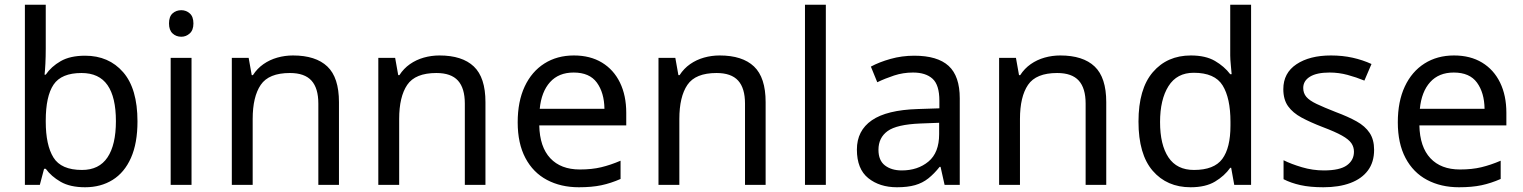

<svg xmlns="http://www.w3.org/2000/svg" viewBox="-20 -780 6426 810"><path d="M173 -575Q173 -541 171.5 -511.5Q170 -482 168 -465H173Q196 -499 236 -522Q276 -545 339 -545Q439 -545 499.5 -475.5Q560 -406 560 -268Q560 -176 532.5 -114Q505 -52 455 -21Q405 10 339 10Q276 10 236 -13Q196 -36 173 -68H166L148 0H85V-760H173ZM324 -472Q239 -472 206 -423Q173 -374 173 -271V-267Q173 -168 205.5 -115.5Q238 -63 326 -63Q398 -63 433.5 -116Q469 -169 469 -269Q469 -370 433.5 -421Q398 -472 324 -472Z M788 -536V0H700V-536ZM745 -737Q765 -737 780.5 -723.5Q796 -710 796 -681Q796 -653 780.5 -639Q765 -625 745 -625Q723 -625 708 -639Q693 -653 693 -681Q693 -710 708 -723.5Q723 -737 745 -737Z M1216 -546Q1312 -546 1361 -499.5Q1410 -453 1410 -349V0H1323V-343Q1323 -408 1294 -440Q1265 -472 1203 -472Q1114 -472 1080 -422Q1046 -372 1046 -278V0H958V-536H1029L1042 -463H1047Q1065 -491 1091.5 -509.5Q1118 -528 1150 -537Q1182 -546 1216 -546Z M1834 -546Q1930 -546 1979 -499.5Q2028 -453 2028 -349V0H1941V-343Q1941 -408 1912 -440Q1883 -472 1821 -472Q1732 -472 1698 -422Q1664 -372 1664 -278V0H1576V-536H1647L1660 -463H1665Q1683 -491 1709.5 -509.5Q1736 -528 1768 -537Q1800 -546 1834 -546Z M2401 -546Q2470 -546 2519.5 -516Q2569 -486 2595.5 -431.5Q2622 -377 2622 -304V-251H2255Q2257 -160 2301.5 -112.5Q2346 -65 2426 -65Q2477 -65 2516.5 -74.5Q2556 -84 2598 -102V-25Q2557 -7 2517 1.5Q2477 10 2422 10Q2346 10 2287.5 -21Q2229 -52 2196.5 -113.5Q2164 -175 2164 -264Q2164 -352 2193.5 -415Q2223 -478 2276.5 -512Q2330 -546 2401 -546ZM2400 -474Q2337 -474 2300.5 -433.5Q2264 -393 2257 -321H2530Q2529 -389 2498 -431.5Q2467 -474 2400 -474Z M3016 -546Q3112 -546 3161 -499.5Q3210 -453 3210 -349V0H3123V-343Q3123 -408 3094 -440Q3065 -472 3003 -472Q2914 -472 2880 -422Q2846 -372 2846 -278V0H2758V-536H2829L2842 -463H2847Q2865 -491 2891.5 -509.5Q2918 -528 2950 -537Q2982 -546 3016 -546Z M3464 0H3376V-760H3464Z M3837 -545Q3935 -545 3982 -502Q4029 -459 4029 -365V0H3965L3948 -76H3944Q3921 -47 3896.5 -27.5Q3872 -8 3840.5 1Q3809 10 3764 10Q3691 10 3643 -28.5Q3595 -67 3595 -149Q3595 -229 3658 -272.5Q3721 -316 3852 -320L3943 -323V-355Q3943 -422 3914 -448Q3885 -474 3832 -474Q3790 -474 3752 -461.5Q3714 -449 3681 -433L3654 -499Q3689 -518 3737 -531.5Q3785 -545 3837 -545ZM3863 -259Q3763 -255 3724.5 -227Q3686 -199 3686 -148Q3686 -103 3713.5 -82Q3741 -61 3784 -61Q3852 -61 3897 -98.5Q3942 -136 3942 -214V-262Z M4453 -546Q4549 -546 4598 -499.5Q4647 -453 4647 -349V0H4560V-343Q4560 -408 4531 -440Q4502 -472 4440 -472Q4351 -472 4317 -422Q4283 -372 4283 -278V0H4195V-536H4266L4279 -463H4284Q4302 -491 4328.5 -509.5Q4355 -528 4387 -537Q4419 -546 4453 -546Z M5003 10Q4903 10 4843 -59.5Q4783 -129 4783 -267Q4783 -405 4843.5 -475.5Q4904 -546 5004 -546Q5066 -546 5105.5 -523Q5145 -500 5170 -467H5176Q5175 -480 5172.5 -505.5Q5170 -531 5170 -546V-760H5258V0H5187L5174 -72H5170Q5146 -38 5106 -14Q5066 10 5003 10ZM5017 -63Q5102 -63 5136.5 -109.5Q5171 -156 5171 -250V-266Q5171 -366 5138 -419.5Q5105 -473 5016 -473Q4945 -473 4909.5 -416.5Q4874 -360 4874 -265Q4874 -169 4909.5 -116Q4945 -63 5017 -63Z M5777 -148Q5777 -96 5751 -61Q5725 -26 5677 -8Q5629 10 5563 10Q5507 10 5466.5 1Q5426 -8 5395 -24V-104Q5427 -88 5472.5 -74.5Q5518 -61 5565 -61Q5632 -61 5662 -82.5Q5692 -104 5692 -140Q5692 -160 5681 -176Q5670 -192 5641.5 -208Q5613 -224 5560 -244Q5508 -264 5471 -284Q5434 -304 5414 -332Q5394 -360 5394 -404Q5394 -472 5449.5 -509Q5505 -546 5595 -546Q5644 -546 5686.5 -536.5Q5729 -527 5766 -510L5736 -440Q5702 -454 5665 -464Q5628 -474 5589 -474Q5535 -474 5506.5 -456.5Q5478 -439 5478 -409Q5478 -387 5491 -371.5Q5504 -356 5534.5 -341.5Q5565 -327 5616 -307Q5667 -288 5703 -268Q5739 -248 5758 -219.5Q5777 -191 5777 -148Z M6114 -546Q6183 -546 6232.5 -516Q6282 -486 6308.5 -431.5Q6335 -377 6335 -304V-251H5968Q5970 -160 6014.5 -112.5Q6059 -65 6139 -65Q6190 -65 6229.5 -74.5Q6269 -84 6311 -102V-25Q6270 -7 6230 1.5Q6190 10 6135 10Q6059 10 6000.5 -21Q5942 -52 5909.5 -113.5Q5877 -175 5877 -264Q5877 -352 5906.5 -415Q5936 -478 5989.5 -512Q6043 -546 6114 -546ZM6113 -474Q6050 -474 6013.5 -433.5Q5977 -393 5970 -321H6243Q6242 -389 6211 -431.5Q6180 -474 6113 -474Z"/></svg>

Font: Noto Sans Cham
Style: Regular
Weight: 400
Designer: Monotype Design Team
Foundry: Monotype Imaging Inc.
Version: Version 2.002